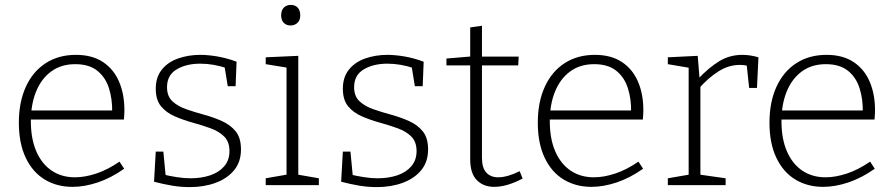

<svg xmlns="http://www.w3.org/2000/svg" viewBox="-20 -756 3651 784"><path d="M276 7Q212 7 162.5 -23Q113 -53 85 -112Q57 -171 57 -255Q57 -339 85.5 -401.5Q114 -464 166.5 -498Q219 -532 290 -532Q356 -532 400 -503Q444 -474 466 -423Q488 -372 488 -306Q488 -298 487.5 -289.5Q487 -281 486 -268H90V-305H447L438 -299Q439 -351 425 -395.5Q411 -440 377.5 -467Q344 -494 287 -494Q230 -494 189.5 -464.5Q149 -435 127.5 -382.5Q106 -330 106 -261Q106 -189 128.5 -137.5Q151 -86 191.5 -59Q232 -32 286 -32Q327 -32 373.5 -47.5Q420 -63 468 -96L487 -67Q433 -29 379 -11Q325 7 276 7Z M662 -400Q662 -363 684 -342.5Q706 -322 740.5 -310Q775 -298 813.5 -287.5Q852 -277 886.5 -261.5Q921 -246 942.5 -219.5Q964 -193 964 -146Q964 -95 936 -61Q908 -27 860.5 -9.5Q813 8 755 8Q718 8 682.5 2Q647 -4 609 -14L616 -137H647L657 -33L649 -43Q674 -37 703 -32.5Q732 -28 758 -28Q802 -28 838 -40Q874 -52 895.5 -77Q917 -102 917 -139Q917 -177 895.5 -198.5Q874 -220 839 -232.5Q804 -245 766 -255.5Q728 -266 693.5 -281Q659 -296 637.5 -322Q616 -348 616 -394Q616 -441 641 -472Q666 -503 708 -517.5Q750 -532 798 -532Q829 -532 867.5 -525.5Q906 -519 946 -504L942 -404H910L896 -490L905 -478Q850 -496 798 -496Q740 -496 701 -472.5Q662 -449 662 -400Z M1198 -35 1190 -44 1282 -28V0H1065V-28L1157 -44L1150 -35V-487L1157 -479L1065 -494V-522L1198 -528ZM1166 -652Q1149 -652 1138.5 -663Q1128 -674 1128 -693Q1128 -714 1139 -725Q1150 -736 1167 -736Q1185 -736 1195.5 -725Q1206 -714 1206 -693Q1206 -673 1194.5 -662.5Q1183 -652 1166 -652Z M1426 -400Q1426 -363 1448 -342.5Q1470 -322 1504.5 -310Q1539 -298 1577.5 -287.5Q1616 -277 1650.5 -261.5Q1685 -246 1706.5 -219.5Q1728 -193 1728 -146Q1728 -95 1700 -61Q1672 -27 1624.5 -9.5Q1577 8 1519 8Q1482 8 1446.5 2Q1411 -4 1373 -14L1380 -137H1411L1421 -33L1413 -43Q1438 -37 1467 -32.5Q1496 -28 1522 -28Q1566 -28 1602 -40Q1638 -52 1659.5 -77Q1681 -102 1681 -139Q1681 -177 1659.5 -198.5Q1638 -220 1603 -232.5Q1568 -245 1530 -255.5Q1492 -266 1457.5 -281Q1423 -296 1401.5 -322Q1380 -348 1380 -394Q1380 -441 1405 -472Q1430 -503 1472 -517.5Q1514 -532 1562 -532Q1593 -532 1631.5 -525.5Q1670 -519 1710 -504L1706 -404H1674L1660 -490L1669 -478Q1614 -496 1562 -496Q1504 -496 1465 -472.5Q1426 -449 1426 -400Z M1998 7Q1954 7 1927 -20.5Q1900 -48 1900 -105V-498L1910 -489H1803V-517L1910 -526L1900 -515V-644L1948 -651V-515L1939 -525H2098L2096 -489H1939L1948 -498V-112Q1948 -70 1966 -51Q1984 -32 2014 -32Q2033 -32 2055.5 -38.5Q2078 -45 2102 -57L2114 -27Q2050 7 1998 7Z M2395 7Q2331 7 2281.5 -23Q2232 -53 2204 -112Q2176 -171 2176 -255Q2176 -339 2204.5 -401.5Q2233 -464 2285.5 -498Q2338 -532 2409 -532Q2475 -532 2519 -503Q2563 -474 2585 -423Q2607 -372 2607 -306Q2607 -298 2606.5 -289.5Q2606 -281 2605 -268H2209V-305H2566L2557 -299Q2558 -351 2544 -395.5Q2530 -440 2496.5 -467Q2463 -494 2406 -494Q2349 -494 2308.5 -464.5Q2268 -435 2246.5 -382.5Q2225 -330 2225 -261Q2225 -189 2247.5 -137.5Q2270 -86 2310.5 -59Q2351 -32 2405 -32Q2446 -32 2492.5 -47.5Q2539 -63 2587 -96L2606 -67Q2552 -29 2498 -11Q2444 7 2395 7Z M2707 0V-28L2800 -44L2792 -33V-489L2801 -478L2707 -494V-522L2829 -528L2837 -429L2829 -432Q2873 -479 2916 -505.5Q2959 -532 3011 -532Q3043 -532 3077 -522L3071 -397H3039L3028 -500L3035 -487Q3027 -489 3018 -490Q3009 -491 3001 -491Q2956 -491 2914.5 -465Q2873 -439 2834 -395L2840 -412V-33L2830 -44L2943 -28V0Z M3341 7Q3277 7 3227.5 -23Q3178 -53 3150 -112Q3122 -171 3122 -255Q3122 -339 3150.5 -401.5Q3179 -464 3231.5 -498Q3284 -532 3355 -532Q3421 -532 3465 -503Q3509 -474 3531 -423Q3553 -372 3553 -306Q3553 -298 3552.5 -289.5Q3552 -281 3551 -268H3155V-305H3512L3503 -299Q3504 -351 3490 -395.5Q3476 -440 3442.5 -467Q3409 -494 3352 -494Q3295 -494 3254.5 -464.5Q3214 -435 3192.5 -382.5Q3171 -330 3171 -261Q3171 -189 3193.5 -137.5Q3216 -86 3256.5 -59Q3297 -32 3351 -32Q3392 -32 3438.5 -47.5Q3485 -63 3533 -96L3552 -67Q3498 -29 3444 -11Q3390 7 3341 7Z"/></svg>

Font: Bitter Thin Light
Style: Regular
Weight: 300
Version: Version 2.002